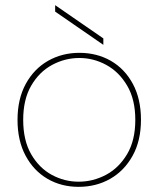

<svg xmlns="http://www.w3.org/2000/svg" viewBox="-20 -713 615 745"><path d="M285 12Q218 12 164.5 -19Q111 -50 79.5 -108.5Q48 -167 48 -248Q48 -329 80 -387.5Q112 -446 166.5 -477Q221 -508 288 -508Q356 -508 410 -477Q464 -446 495.5 -387.5Q527 -329 527 -248Q527 -167 494.5 -108.5Q462 -50 407.5 -19Q353 12 285 12ZM285 -8Q341 -8 391 -34.5Q441 -61 473 -114.5Q505 -168 505 -248Q505 -327 473.5 -380.5Q442 -434 392.5 -461Q343 -488 288 -488Q232 -488 182 -461Q132 -434 101 -380.5Q70 -327 70 -248Q70 -168 101 -114.5Q132 -61 181 -34.5Q230 -8 285 -8ZM381 -539 194 -668V-693L381 -564Z"/></svg>

Font: DM Sans 24pt Thin
Style: Regular
Weight: 250
Designer: Colophon Foundry, Jonny Pinhorn
Foundry: Colophon Foundry
Version: Version 4.004;gftools[0.9.30]